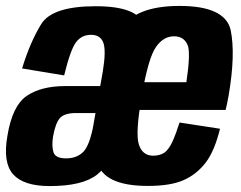

<svg xmlns="http://www.w3.org/2000/svg" viewBox="-29 -623 813 648"><path d="M410 -96.5 459 -373.5Q475.5 -468.5 457.8 -535.2Q440 -602 294 -602Q147.5 -602 110.2 -541.8Q73 -481.5 45.5 -392L187.5 -368.5Q209 -456.5 228 -481Q247 -505.5 278 -505.5Q310 -505.5 319.8 -478.8Q329.5 -452 318 -382L271 -115L294 -107ZM138.5 5Q249 5 298 -33.2Q347 -71.5 364.5 -156L287.5 -206Q273.5 -131 251.5 -109.8Q229.5 -88.5 194 -88.5Q158 -88.5 151.5 -109.2Q145 -130 150 -162Q158 -207 173 -224.2Q188 -241.5 227.5 -241.5Q258.5 -241.5 299 -241.5L315.5 -332.5Q244.5 -332.5 191.5 -332.5Q109.5 -332.5 61 -299.2Q12.5 -266 -4 -164.5Q-20 -74 15.5 -34.5Q51 5 138.5 5ZM470 4.5 488 -97.5Q451.5 -97.5 439.5 -136Q427.5 -174 449.5 -299.5Q471.5 -428 497.5 -464.5Q522.5 -500.5 558.5 -500.5Q594.5 -500.5 606 -466Q613.5 -435 600 -345.5H444L428 -252H732.5Q738 -274.5 742.5 -300Q766.5 -439.5 749.5 -521.5Q731 -603 576.5 -603Q424 -603 376 -521Q327.5 -440 303 -300Q280 -166 298 -80.5Q316.5 4.5 470 4.5ZM488 -97.5 470 4.5Q546.5 4.5 590.5 -15Q634 -34 665.5 -74.5Q695.5 -114.5 713.5 -188.5L577 -209.5Q565.5 -173 553 -145Q540 -117.5 525.5 -107.5Q509.5 -97.5 488 -97.5Z"/></svg>

Font: Anybody Condensed
Style: Bold Italic
Weight: 700
Width: 3
Italic angle: -10°
Version: Version 1.113;gftools[0.9.25]